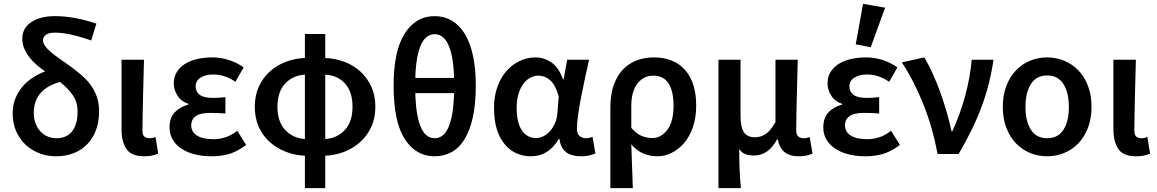

<svg xmlns="http://www.w3.org/2000/svg" viewBox="-20 -802 6028 1000"><path d="M271 12Q226 12 185.5 -3.5Q145 -19 114 -47.5Q83 -76 64.5 -117.5Q46 -159 46 -212Q46 -254 59.5 -288Q73 -322 96 -349.5Q119 -377 149.5 -397Q180 -417 215 -430Q192 -446 170.5 -464.5Q149 -483 132.5 -504.5Q116 -526 106 -550Q96 -574 96 -603Q96 -626 106.5 -647Q117 -668 138 -683.5Q159 -699 191 -708.5Q223 -718 267 -718Q318 -718 371.5 -708Q425 -698 482 -679L455 -591Q340 -632 266 -632Q234 -632 219 -620.5Q204 -609 204 -593Q204 -577 215.5 -561.5Q227 -546 246.5 -529.5Q266 -513 292 -495Q318 -477 347 -456Q379 -433 406.5 -409Q434 -385 454 -357Q474 -329 485 -296Q496 -263 496 -221Q496 -169 480.5 -126Q465 -83 436 -52.5Q407 -22 365.5 -5Q324 12 271 12ZM273 -82Q327 -82 355.5 -118Q384 -154 384 -221Q384 -272 357.5 -308.5Q331 -345 293 -375Q229 -359 192.5 -318.5Q156 -278 156 -214Q156 -183 165.5 -158.5Q175 -134 191 -117Q207 -100 228.5 -91Q250 -82 273 -82Z M731 12Q664 12 638.5 -26Q613 -64 613 -129V-491H730Q729 -445 727.5 -395.5Q726 -346 725 -298Q724 -250 723 -205Q722 -160 722 -123Q722 -100 731.5 -91Q741 -82 759 -82Q773 -82 790 -88L804 -2Q790 4 773.5 8Q757 12 731 12Z M1082 12Q1035 12 995 2Q955 -8 926 -27Q897 -46 880 -74Q863 -102 863 -138Q863 -189 890.5 -217.5Q918 -246 961 -257V-261Q923 -274 904 -304.5Q885 -335 885 -367Q885 -402 901.5 -428Q918 -454 945.5 -470.5Q973 -487 1009 -495Q1045 -503 1085 -503Q1130 -503 1172 -489.5Q1214 -476 1249 -451L1206 -376Q1151 -414 1090 -414Q1050 -414 1024.5 -397.5Q999 -381 999 -352Q999 -324 1020.5 -308Q1042 -292 1089 -292Q1104 -292 1120 -293Q1136 -294 1154 -296V-211Q1112 -214 1074 -214Q976 -214 976 -149Q976 -115 1006 -96Q1036 -77 1093 -77Q1122 -77 1153 -86.5Q1184 -96 1216 -121L1262 -47Q1215 -12 1173 0Q1131 12 1082 12Z M1425 -246Q1425 -168 1465.5 -125Q1506 -82 1568 -78V-413Q1506 -410 1465.5 -367Q1425 -324 1425 -246ZM1816 -246Q1816 -324 1777 -367Q1738 -410 1674 -413V-78Q1736 -82 1776 -125Q1816 -168 1816 -246ZM1568 178V9Q1517 7 1470 -11Q1423 -29 1386.5 -61Q1350 -93 1328.5 -139.5Q1307 -186 1307 -246Q1307 -306 1328.5 -352Q1350 -398 1386.5 -430.5Q1423 -463 1470 -480.5Q1517 -498 1568 -500V-625H1674V-500Q1725 -498 1772.5 -480.5Q1820 -463 1856 -430.5Q1892 -398 1913.5 -352Q1935 -306 1935 -246Q1935 -186 1913 -139.5Q1891 -93 1855 -61Q1819 -29 1772 -11Q1725 7 1674 9V178Z M2244 12Q2146 12 2088 -78Q2030 -168 2030 -356Q2030 -537 2088 -627.5Q2146 -718 2244 -718Q2293 -718 2332.5 -695Q2372 -672 2400 -627Q2428 -582 2443 -514Q2458 -446 2458 -356Q2458 -262 2443 -192.5Q2428 -123 2400 -77.5Q2372 -32 2332.5 -10Q2293 12 2244 12ZM2244 -624Q2224 -624 2206.5 -612.5Q2189 -601 2175.5 -574.5Q2162 -548 2153.5 -504.5Q2145 -461 2143 -396H2345Q2343 -461 2334.5 -504.5Q2326 -548 2312.5 -574.5Q2299 -601 2281.5 -612.5Q2264 -624 2244 -624ZM2244 -82Q2264 -82 2281.5 -93.5Q2299 -105 2312.5 -132Q2326 -159 2334.5 -204Q2343 -249 2345 -317H2143Q2145 -249 2153.5 -204Q2162 -159 2175.5 -132Q2189 -105 2206.5 -93.5Q2224 -82 2244 -82Z M2746 12Q2659 12 2606 -54Q2553 -120 2553 -240Q2553 -302 2571 -351Q2589 -400 2619 -433.5Q2649 -467 2688 -485Q2727 -503 2769 -503Q2813 -503 2851 -477.5Q2889 -452 2912 -390H2916L2934 -491H3048Q3038 -446 3027 -395.5Q3016 -345 3006.5 -296Q2997 -247 2991 -204Q2985 -161 2985 -130Q2985 -105 2999 -93.5Q3013 -82 3033 -82Q3047 -82 3066 -89L3081 -3Q3069 3 3050.5 7.5Q3032 12 3006 12Q2958 12 2929 -9Q2900 -30 2894 -78H2890Q2837 12 2746 12ZM2772 -83Q2792 -83 2811.5 -93Q2831 -103 2846 -120.5Q2861 -138 2871 -161.5Q2881 -185 2883 -212L2890 -300Q2872 -362 2844.5 -385Q2817 -408 2785 -408Q2764 -408 2743.5 -398Q2723 -388 2707 -367Q2691 -346 2681 -314.5Q2671 -283 2671 -241Q2671 -163 2698 -123Q2725 -83 2772 -83Z M3159 178V-243Q3159 -310 3176.5 -359Q3194 -408 3224.5 -440Q3255 -472 3296 -487.5Q3337 -503 3385 -503Q3491 -503 3548.5 -437Q3606 -371 3606 -253Q3606 -190 3589 -140.5Q3572 -91 3543.5 -57.5Q3515 -24 3478.5 -6Q3442 12 3403 12Q3368 12 3333 -1.5Q3298 -15 3268 -50Q3270 12 3272 65Q3274 118 3276 178ZM3378 -83Q3423 -83 3455.5 -125.5Q3488 -168 3488 -252Q3488 -326 3462.5 -367Q3437 -408 3381 -408Q3333 -408 3300.5 -367.5Q3268 -327 3268 -249V-136Q3297 -103 3324.5 -93Q3352 -83 3378 -83Z M3722 178V-491H3837V-198Q3837 -139 3855 -113Q3873 -87 3912 -87Q3941 -87 3966.5 -103Q3992 -119 4019 -166V-491H4135Q4134 -445 4132.5 -395.5Q4131 -346 4130 -298Q4129 -250 4128 -205Q4127 -160 4127 -123Q4127 -100 4138 -91Q4149 -82 4167 -82Q4173 -82 4181 -83.5Q4189 -85 4197 -88L4212 -2Q4198 4 4181.5 8Q4165 12 4139 12Q4047 12 4031 -76H4027Q4005 -34 3974.5 -13Q3944 8 3908 8Q3884 8 3864 1.5Q3844 -5 3830 -26Q3830 6 3830.5 31.5Q3831 57 3832 80.5Q3833 104 3834.5 127.5Q3836 151 3839 178Z M4487 12Q4440 12 4400 2Q4360 -8 4331 -27Q4302 -46 4285 -74Q4268 -102 4268 -138Q4268 -189 4295.5 -217.5Q4323 -246 4366 -257V-261Q4328 -274 4309 -304.5Q4290 -335 4290 -367Q4290 -402 4306.5 -428Q4323 -454 4350.5 -470.5Q4378 -487 4414 -495Q4450 -503 4490 -503Q4535 -503 4577 -489.5Q4619 -476 4654 -451L4611 -376Q4556 -414 4495 -414Q4455 -414 4429.5 -397.5Q4404 -381 4404 -352Q4404 -324 4425.5 -308Q4447 -292 4494 -292Q4509 -292 4525 -293Q4541 -294 4559 -296V-211Q4517 -214 4479 -214Q4381 -214 4381 -149Q4381 -115 4411 -96Q4441 -77 4498 -77Q4527 -77 4558 -86.5Q4589 -96 4621 -121L4667 -47Q4620 -12 4578 0Q4536 12 4487 12ZM4437 -571 4475 -782 4590 -762 4515 -556Z M4863 0Q4838 -137 4788.5 -260.5Q4739 -384 4677 -477L4794 -503Q4816 -467 4838 -418.5Q4860 -370 4878.5 -318Q4897 -266 4912 -214Q4927 -162 4936 -118H4940Q4981 -207 5007 -303Q5033 -399 5041 -491H5155Q5145 -426 5130 -366.5Q5115 -307 5093 -247.5Q5071 -188 5041.5 -127.5Q5012 -67 4973 0Z M5434 12Q5387 12 5345.5 -5Q5304 -22 5272 -55Q5240 -88 5221.5 -136Q5203 -184 5203 -245Q5203 -307 5221.5 -355Q5240 -403 5272 -436Q5304 -469 5345.5 -486Q5387 -503 5434 -503Q5480 -503 5522 -486Q5564 -469 5596 -436Q5628 -403 5646.5 -355Q5665 -307 5665 -245Q5665 -184 5646.5 -136Q5628 -88 5596 -55Q5564 -22 5522 -5Q5480 12 5434 12ZM5434 -82Q5490 -82 5518.5 -126Q5547 -170 5547 -245Q5547 -320 5518.5 -364.5Q5490 -409 5434 -409Q5378 -409 5349.5 -364.5Q5321 -320 5321 -245Q5321 -170 5349.5 -126Q5378 -82 5434 -82Z M5897 12Q5830 12 5804.5 -26Q5779 -64 5779 -129V-491H5896Q5895 -445 5893.5 -395.5Q5892 -346 5891 -298Q5890 -250 5889 -205Q5888 -160 5888 -123Q5888 -100 5897.5 -91Q5907 -82 5925 -82Q5939 -82 5956 -88L5970 -2Q5956 4 5939.5 8Q5923 12 5897 12Z"/></svg>

Font: Giro Sans Semibold
Style: Regular
Weight: 600
Designer: Paul D. Hunt
Foundry: Adobe Systems Incorporated
Version: Version 1.000;PS 1.0;hotconv 1.0.88;makeotf.lib2.5.647800